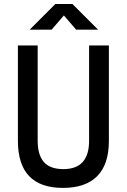

<svg xmlns="http://www.w3.org/2000/svg" viewBox="-20 -918 626 948"><path d="M291 9.8Q68.4 9.8 68.4 -222.7V-693.4H166V-222.7Q166 -153.3 196.5 -118.2Q227.1 -83 293 -83Q419.9 -83 419.9 -222.7V-693.4H517.6V-222.7Q517.6 -106.4 460 -48.3Q402.3 9.8 291 9.8ZM126.5 -771.5 253.4 -898.4H337.4L464.4 -771.5H356L295.4 -841.8L234.9 -771.5Z"/></svg>

Font: Caskaydia Cove
Style: Regular
Weight: 400
Monospace: yes
Designer: Aaron Bell
Foundry: Saja Typeworks
Version: Version 4.300; ttfautohint (v1.8.3)